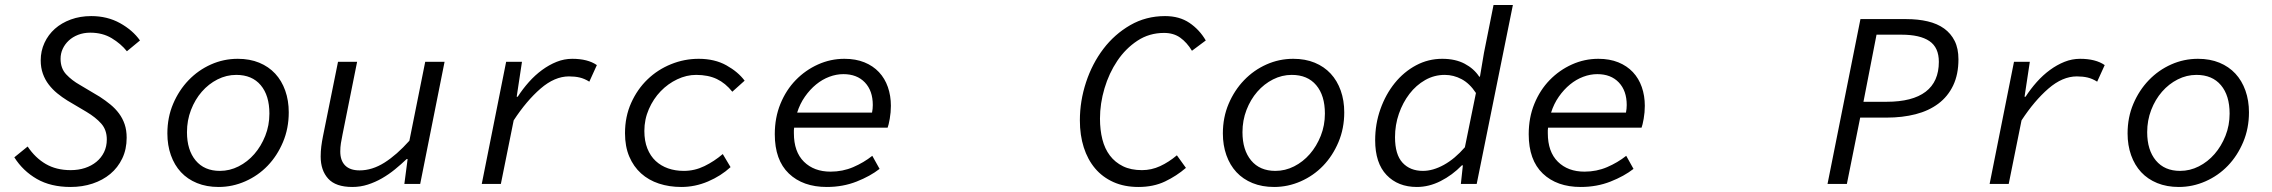

<svg xmlns="http://www.w3.org/2000/svg" viewBox="-20 -732 9040 764"><path d="M261 12Q182 12 126.5 -20Q71 -52 37 -106L90 -149Q120 -104 162 -79.5Q204 -55 261 -55Q292 -55 318 -63.5Q344 -72 363.5 -88Q383 -104 394 -126.5Q405 -149 405 -177Q405 -215 383 -240Q361 -265 324 -287L248 -332Q227 -345 208 -360.5Q189 -376 174 -395.5Q159 -415 150.5 -439Q142 -463 142 -492Q142 -529 157 -561.5Q172 -594 198.5 -617.5Q225 -641 262 -654.5Q299 -668 343 -668Q407 -668 457.5 -640Q508 -612 537 -571L485 -528Q461 -558 424.5 -580Q388 -602 339 -602Q313 -602 291 -593.5Q269 -585 253.5 -570.5Q238 -556 229.5 -537.5Q221 -519 221 -498Q221 -460 243.5 -436Q266 -412 298 -394L377 -347Q400 -332 419.5 -316Q439 -300 453.5 -280.5Q468 -261 476 -237.5Q484 -214 484 -184Q484 -138 466.5 -101.5Q449 -65 419 -40Q389 -15 348.5 -1.5Q308 12 261 12Z M850 12Q802 12 764 -3.5Q726 -19 700 -47Q674 -75 660 -114.5Q646 -154 646 -201Q646 -265 669 -319Q692 -373 730.5 -413Q769 -453 819.5 -475.5Q870 -498 926 -498Q974 -498 1011.5 -482.5Q1049 -467 1075 -439Q1101 -411 1115 -371.5Q1129 -332 1129 -285Q1129 -221 1106 -166.5Q1083 -112 1045 -72.5Q1007 -33 956 -10.5Q905 12 850 12ZM855 -52Q894 -52 929.5 -70Q965 -88 992 -119Q1019 -150 1035.5 -191.5Q1052 -233 1052 -280Q1052 -352 1017.5 -393Q983 -434 920 -434Q881 -434 845.5 -416Q810 -398 783 -367Q756 -336 740 -294.5Q724 -253 724 -206Q724 -135 758.5 -93.5Q793 -52 855 -52Z M1382 12Q1316 12 1286 -21Q1256 -54 1256 -109Q1256 -130 1258.5 -149.5Q1261 -169 1265 -189L1325 -486H1401L1343 -197Q1339 -178 1336.5 -162Q1334 -146 1334 -129Q1334 -93 1353.5 -73.5Q1373 -54 1411 -54Q1461 -54 1510 -85Q1559 -116 1609 -172L1672 -486H1749L1652 0H1589L1602 -99H1598Q1576 -78 1551.5 -58Q1527 -38 1500 -22.5Q1473 -7 1443.5 2.5Q1414 12 1382 12Z M1897 0 1994 -486H2057L2036 -347H2040Q2060 -378 2084.5 -405.5Q2109 -433 2137 -453.5Q2165 -474 2195 -486Q2225 -498 2257 -498Q2319 -498 2355 -473L2325 -407Q2306 -419 2287 -423.5Q2268 -428 2244 -428Q2187 -428 2131 -379.5Q2075 -331 2024 -253L1973 0Z M2691 12Q2643 12 2602 -1.5Q2561 -15 2531 -42Q2501 -69 2484 -109Q2467 -149 2467 -202Q2467 -268 2491.5 -322.5Q2516 -377 2556.5 -416Q2597 -455 2650 -476.5Q2703 -498 2760 -498Q2824 -498 2870.5 -472Q2917 -446 2943 -411L2894 -367Q2867 -401 2832.5 -417.5Q2798 -434 2750 -434Q2712 -434 2675 -416.5Q2638 -399 2609 -369Q2580 -339 2562 -298Q2544 -257 2544 -211Q2544 -171 2556 -141Q2568 -111 2589 -91.5Q2610 -72 2638.5 -62Q2667 -52 2701 -52Q2744 -52 2783 -71Q2822 -90 2856 -119L2887 -67Q2849 -32 2797.5 -10Q2746 12 2691 12Z M3270 12Q3175 12 3119 -41.5Q3063 -95 3063 -198Q3063 -264 3085.5 -319Q3108 -374 3146.5 -413.5Q3185 -453 3235 -475.5Q3285 -498 3340 -498Q3385 -498 3419.5 -484Q3454 -470 3477.5 -445Q3501 -420 3513 -385.5Q3525 -351 3525 -311Q3525 -285 3520.5 -259.5Q3516 -234 3512 -224H3140Q3139 -219 3139 -213.5Q3139 -208 3139 -202Q3139 -128 3179 -88.5Q3219 -49 3285 -49Q3333 -49 3375 -67Q3417 -85 3451 -112L3480 -60Q3443 -31 3388.5 -9.5Q3334 12 3270 12ZM3336 -437Q3308 -437 3280 -426.5Q3252 -416 3227.5 -396Q3203 -376 3183 -347.5Q3163 -319 3152 -284H3450Q3453 -299 3453 -314Q3453 -371 3421.5 -404Q3390 -437 3336 -437Z M4510 12Q4454 12 4410.5 -7.5Q4367 -27 4337.5 -62Q4308 -97 4292.5 -145.5Q4277 -194 4277 -253Q4277 -330 4301.5 -404.5Q4326 -479 4370.5 -537.5Q4415 -596 4477.5 -632Q4540 -668 4616 -668Q4673 -668 4713 -641Q4753 -614 4778 -571L4723 -530Q4703 -563 4676.5 -582Q4650 -601 4612 -601Q4553 -601 4506 -570Q4459 -539 4426 -490Q4393 -441 4375 -380.5Q4357 -320 4357 -260Q4357 -215 4366.5 -177.5Q4376 -140 4396.5 -113Q4417 -86 4448.5 -70.5Q4480 -55 4524 -55Q4562 -55 4596.5 -71Q4631 -87 4663 -114L4699 -64Q4662 -32 4616 -10Q4570 12 4510 12Z M5050 12Q5002 12 4964 -3.5Q4926 -19 4900 -47Q4874 -75 4860 -114.5Q4846 -154 4846 -201Q4846 -265 4869 -319Q4892 -373 4930.5 -413Q4969 -453 5019.5 -475.5Q5070 -498 5126 -498Q5174 -498 5211.5 -482.5Q5249 -467 5275 -439Q5301 -411 5315 -371.5Q5329 -332 5329 -285Q5329 -221 5306 -166.5Q5283 -112 5245 -72.5Q5207 -33 5156 -10.5Q5105 12 5050 12ZM5055 -52Q5094 -52 5129.5 -70Q5165 -88 5192 -119Q5219 -150 5235.5 -191.5Q5252 -233 5252 -280Q5252 -352 5217.5 -393Q5183 -434 5120 -434Q5081 -434 5045.5 -416Q5010 -398 4983 -367Q4956 -336 4940 -294.5Q4924 -253 4924 -206Q4924 -135 4958.5 -93.5Q4993 -52 5055 -52Z M5618 12Q5543 12 5497.5 -35.5Q5452 -83 5452 -174Q5452 -239 5473 -298Q5494 -357 5530 -401.5Q5566 -446 5614.5 -472Q5663 -498 5719 -498Q5771 -498 5808 -478.5Q5845 -459 5866 -427H5869L5885 -522L5923 -712H6000L5856 0H5793L5801 -74H5797Q5759 -35 5712.5 -11.5Q5666 12 5618 12ZM5642 -52Q5682 -52 5725.5 -76Q5769 -100 5809 -146L5853 -362Q5828 -400 5796 -417Q5764 -434 5729 -434Q5687 -434 5651 -413.5Q5615 -393 5588.5 -358.5Q5562 -324 5546.5 -279.5Q5531 -235 5531 -186Q5531 -117 5561 -84.5Q5591 -52 5642 -52Z M6270 12Q6175 12 6119 -41.5Q6063 -95 6063 -198Q6063 -264 6085.5 -319Q6108 -374 6146.5 -413.5Q6185 -453 6235 -475.5Q6285 -498 6340 -498Q6385 -498 6419.5 -484Q6454 -470 6477.5 -445Q6501 -420 6513 -385.5Q6525 -351 6525 -311Q6525 -285 6520.5 -259.5Q6516 -234 6512 -224H6140Q6139 -219 6139 -213.5Q6139 -208 6139 -202Q6139 -128 6179 -88.5Q6219 -49 6285 -49Q6333 -49 6375 -67Q6417 -85 6451 -112L6480 -60Q6443 -31 6388.5 -9.5Q6334 12 6270 12ZM6336 -437Q6308 -437 6280 -426.5Q6252 -416 6227.5 -396Q6203 -376 6183 -347.5Q6163 -319 6152 -284H6450Q6453 -299 6453 -314Q6453 -371 6421.5 -404Q6390 -437 6336 -437Z M7252 0 7383 -656H7566Q7612 -656 7650.5 -647Q7689 -638 7716 -618.5Q7743 -599 7758 -569Q7773 -539 7773 -496Q7773 -436 7752 -392Q7731 -348 7693 -319.5Q7655 -291 7602.5 -277.5Q7550 -264 7487 -264H7382L7329 0ZM7395 -327H7487Q7590 -327 7642.5 -367Q7695 -407 7695 -486Q7695 -543 7657.5 -568.5Q7620 -594 7546 -594H7447Z M7897 0 7994 -486H8057L8036 -347H8040Q8060 -378 8084.5 -405.5Q8109 -433 8137 -453.5Q8165 -474 8195 -486Q8225 -498 8257 -498Q8319 -498 8355 -473L8325 -407Q8306 -419 8287 -423.5Q8268 -428 8244 -428Q8187 -428 8131 -379.5Q8075 -331 8024 -253L7973 0Z M8650 12Q8602 12 8564 -3.5Q8526 -19 8500 -47Q8474 -75 8460 -114.5Q8446 -154 8446 -201Q8446 -265 8469 -319Q8492 -373 8530.5 -413Q8569 -453 8619.5 -475.5Q8670 -498 8726 -498Q8774 -498 8811.5 -482.5Q8849 -467 8875 -439Q8901 -411 8915 -371.5Q8929 -332 8929 -285Q8929 -221 8906 -166.5Q8883 -112 8845 -72.5Q8807 -33 8756 -10.5Q8705 12 8650 12ZM8655 -52Q8694 -52 8729.5 -70Q8765 -88 8792 -119Q8819 -150 8835.5 -191.5Q8852 -233 8852 -280Q8852 -352 8817.5 -393Q8783 -434 8720 -434Q8681 -434 8645.5 -416Q8610 -398 8583 -367Q8556 -336 8540 -294.5Q8524 -253 8524 -206Q8524 -135 8558.5 -93.5Q8593 -52 8655 -52Z"/></svg>

Font: Source Code Pro
Style: Italic
Weight: 400
Italic angle: -11°
Monospace: yes
Designer: Paul D. Hunt, Teo Tuominen
Foundry: Adobe Systems Incorporated
Version: Version 1.050;PS 1.000;hotconv 16.6.51;makeotf.lib2.5.65220